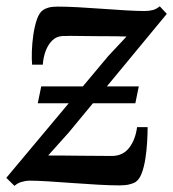

<svg xmlns="http://www.w3.org/2000/svg" viewBox="-25 -579 550 610"><path d="M21 11.5 -5 -14 319 -401 377 -463Q364 -463.5 342 -463.8Q320 -464 294.2 -464Q268.5 -464 243.8 -464.5Q219 -465 200 -465Q181 -465 173.5 -464.5Q154 -463.5 140.8 -450.2Q127.5 -437 120 -416.8Q112.5 -396.5 111 -373.5H77Q75.5 -390 76.2 -415.8Q77 -441.5 81 -469Q85 -496.5 92.5 -518Q100 -539.5 112.5 -547.5Q118 -551.5 129 -554.8Q140 -558 158.5 -558Q186 -558 223.5 -556Q261 -554 301 -551Q341 -548 376.5 -546Q412 -544 434 -544Q448.5 -544 460.2 -547Q472 -550 482.5 -559L505 -535L193 -157.5L128 -85Q148 -85 176.2 -84.8Q204.5 -84.5 234.8 -84.2Q265 -84 290.8 -83.8Q316.5 -83.5 331.5 -83.5Q365.5 -84 385.2 -109.2Q405 -134.5 410.5 -175H444Q444 -154.5 442.5 -128.2Q441 -102 437 -75.8Q433 -49.5 425.5 -29.2Q418 -9 405.5 -0.5Q399 3.5 386.2 6.8Q373.5 10 354.5 10Q326.5 10 287 7.8Q247.5 5.5 205.8 2.5Q164 -0.5 128 -2.8Q92 -5 70 -5Q57 -5 44 -1.2Q31 2.5 21 11.5ZM95 -251 106 -304.5H416L405 -251Z"/></svg>

Font: Merriweather 36pt Medium
Style: Italic
Weight: 500
Italic angle: -7.8°
Version: Version 2.101